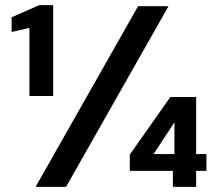

<svg xmlns="http://www.w3.org/2000/svg" viewBox="-20 -724 839 744"><path d="M94 -352V-616L25 -600V-657L132 -704H186V-352ZM118 0 515 -700H633L236 0ZM650 0V-62H483V-125L640 -348H740V-127H780V-62H740V0ZM575 -127H656V-250Z"/></svg>

Font: DM Sans SemiBold
Style: Regular
Weight: 600
Designer: Colophon Foundry, Jonny Pinhorn
Foundry: Colophon Foundry
Version: Version 4.004; ttfautohint (v1.8.4.7-5d5b)